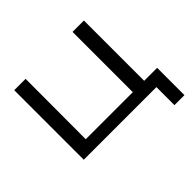

<svg xmlns="http://www.w3.org/2000/svg" viewBox="-167 -758 1099 1099"><g transform="rotate(-45 382.5 -208.5)"><path d="M547 -563V-75H166L167 -563H75V0H663V146H744V-75H639V-563Z"/></g></svg>

Font: Bounded Light
Style: Regular
Weight: 300
Designer: Vlad Churkin
Version: Version 3.0